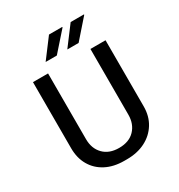

<svg xmlns="http://www.w3.org/2000/svg" viewBox="-206 -1027 1095 1174"><g transform="rotate(-30 341.0 -439.5)"><path d="M328 10Q253.9 10 199.1 -18.5Q144.2 -47 114.4 -98.6Q84.5 -150.1 84.5 -219.2V-686H191V-222Q191 -155.6 230.8 -114.8Q270.5 -74 340.5 -74Q411.5 -74 450.9 -115.4Q490.2 -156.7 490.2 -222V-686H596.8V-219.2Q596.8 -150.5 564.9 -98.9Q533 -47.2 476.8 -18.6Q420.5 10 346.8 10ZM366.2 -754 467.8 -889H561L562 -886L446 -754ZM213.2 -754 314.8 -889H407.2L409 -886L292.2 -754Z"/></g></svg>

Font: Chivo Medium
Style: Regular
Weight: 500
Designer: Hector Gatti
Foundry: Omnibus-Type
Version: Version 2.002